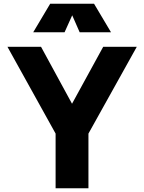

<svg xmlns="http://www.w3.org/2000/svg" viewBox="-20 -1009 773 1029"><path d="M20 0ZM454 -293V0H278V-293L20 -758H200L366 -453L533 -758H713ZM407 -836 367 -927 326 -836H158L249 -989H484L575 -836Z"/></svg>

Font: Biryani Heavy
Style: Regular
Weight: 900
Designer: Dan Reynolds and Mathieu Réguer
Foundry: Dan Reynolds and Mathieu Réguer
Version: Version 1.003; ttfautohint (v1.1) -l 5 -r 5 -G 72 -x 0 -D la